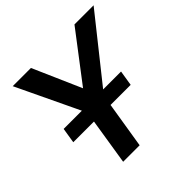

<svg xmlns="http://www.w3.org/2000/svg" viewBox="-179 -867 1029 1029"><g transform="rotate(-45 335.0 -352.5)"><path d="M189 0 247 -365 258 -283 57 -705H195L321 -418H306L525 -705H670L334 -283L373 -365L314 0ZM74 -263 88 -350H523L509 -263Z"/></g></svg>

Font: Nunito Sans 10pt SemiCondensed
Style: Bold Italic
Weight: 700
Width: 4
Italic angle: -9°
Designer: Vernon Adams
Foundry: Vernon Adams
Version: Version 3.101;gftools[0.9.27]